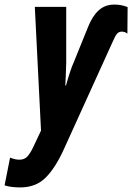

<svg xmlns="http://www.w3.org/2000/svg" viewBox="-89 -578 577 838"><path d="M-69 231 -45 110Q-23 119 -4 119Q17 119 30 105.5Q43 92 57 62L90 -8L63 -548H200V-305Q198 -235 196 -205H199Q219 -276 232 -304L296 -462Q315 -509 342.5 -533.5Q370 -558 410 -558Q442 -558 468 -547L467 -431Q463 -435 456 -437.5Q449 -440 443 -440Q430 -440 422 -431Q414 -422 402 -394L189 75Q152 156 109.5 198Q67 240 -1 240Q-42 240 -69 231Z"/></svg>

Font: Noto Sans Display Ex Bold Cond
Style: Italic
Weight: 800
Width: 3
Italic angle: -12°
Designer: Monotype Design team
Foundry: Monotype Imaging Inc.
Version: Version 1.000